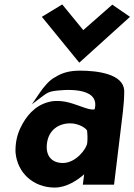

<svg xmlns="http://www.w3.org/2000/svg" viewBox="-20 -824 607 867"><path d="M230 -476C204 -464 176 -430 158 -403L124 -353L173 -390C190 -403 202 -410 223 -413C258 -418 432 -438 408 -333C408 -331 407 -328 391 -330C360 -334 305 -363 259 -367C237 -369 219 -369 198 -363C135 -346 97 -298 72 -246C56 -212 49 -176 50 -137C58 -41 133 23 227 23C281 23 331 -11 360 -37L354 10H495L535 -320C539 -354 541 -384 541 -415C537 -490 421 -505 341 -505C292 -505 258 -494 230 -476ZM264 -88C213 -88 185 -121 192 -176C199 -236 244 -267 297 -267C334 -267 366 -247 373 -235C375 -219 376 -198 374 -179C371 -151 322 -88 264 -88ZM169 -748 338 -541 567 -748 487 -803 356 -688 261 -804Z"/></svg>

Font: Bluebird
Style: SfBdNrwObl
Weight: 700
Designer: Jasper
Foundry: Cannot Into Space Fonts
Version: Version 0.98